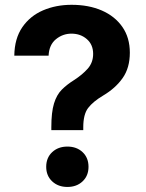

<svg xmlns="http://www.w3.org/2000/svg" viewBox="-20 -757 600 787"><path d="M190.4 -223.6V-235.4Q190.4 -297.4 201.4 -333Q212.4 -368.7 233.4 -389.6Q254.4 -410.6 284.2 -429.2Q316.9 -450.2 339.4 -475.3Q361.8 -500.5 361.8 -536.1Q361.8 -574.2 335.9 -596.7Q310.1 -619.1 272.9 -619.1Q237.3 -619.1 209.2 -596.2Q181.2 -573.2 179.2 -528.8H38.6Q39.6 -599.1 71.5 -645.5Q103.5 -691.9 156.5 -714.6Q209.5 -737.3 273.4 -737.3Q343.8 -737.3 397.5 -713.9Q451.2 -690.4 481.7 -646.5Q512.2 -602.5 512.2 -541Q512.2 -479 482.9 -437.3Q453.6 -395.5 403.3 -365.7Q360.8 -340.3 341.1 -314.2Q321.3 -288.1 321.3 -235.4V-223.6ZM256.3 9.3Q218.3 9.3 193.8 -13.7Q169.4 -36.6 169.4 -73.2Q169.4 -110.4 193.8 -133.3Q218.3 -156.2 256.3 -156.2Q294.4 -156.2 318.6 -133.3Q342.8 -110.4 342.8 -73.2Q342.8 -36.6 318.6 -13.7Q294.4 9.3 256.3 9.3Z"/></svg>

Font: Inter
Style: Bold
Weight: 700
Designer: Rasmus Andersson
Foundry: rsms
Version: Version 4.001;git-9221beed3